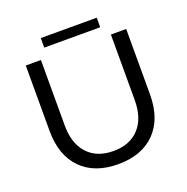

<svg xmlns="http://www.w3.org/2000/svg" viewBox="-144 -952 1068 1096"><g transform="rotate(-20 390.5 -404.0)"><path d="M391 10Q247 10 166.5 -72.5Q86 -155 86 -302V-700H178V-302Q178 -193 234 -131.5Q290 -70 391 -70Q491 -70 547 -131Q603 -192 603 -302V-700H696V-302Q696 -155 615.5 -72.5Q535 10 391 10ZM220 -818H560V-760H220Z"/></g></svg>

Font: Goli
Style: Regular
Weight: 400
Designer: jaikishan Patel
Foundry: MagicType
Version: Version 1.000